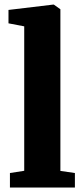

<svg xmlns="http://www.w3.org/2000/svg" viewBox="-20 -840 373 860"><path d="M88.5 -75V-722L18 -735.5V-795.5L218.5 -819.5H221L250.5 -798.5V-74.5L315.5 -65V0H24.5V-65Z"/></svg>

Font: Merriweather 20pt Black
Style: Regular
Weight: 900
Version: Version 2.100